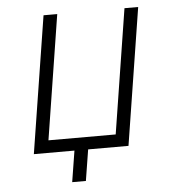

<svg xmlns="http://www.w3.org/2000/svg" viewBox="-50 -597 700 768"><g transform="rotate(-5 300.0 -212.5)"><path d="M264 125H209L229 0H66L153 -550H208L129 -50H399L478 -550H533L446 0H284Z"/></g></svg>

Font: JetBrains Mono Extra Light
Style: Italic
Weight: 200
Italic angle: -9°
Monospace: yes
Designer: Philipp Nurullin, Konstantin Bulenkov
Foundry: JetBrains
Version: 2.002